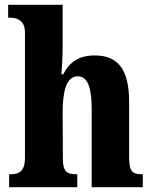

<svg xmlns="http://www.w3.org/2000/svg" viewBox="-20 -780 638 800"><path d="M18 0H302V-54H299C260 -54 242 -63 242 -119L241 -308C241 -388 252 -462 304 -462C346 -462 362 -413 362 -327V0H575V-54H573C533 -54 518 -63 518 -125V-356C518 -491 471 -549 375 -549C302 -549 266 -515 243 -470H236C238 -492 241 -545 241 -593V-760H14V-706H27C45 -706 84 -698 84 -646V-123C84 -63 57 -54 22 -54H18Z"/></svg>

Font: Noto Serif Condensed ExtraBold
Style: Regular
Weight: 800
Width: 3
Designer: Monotype Design Team
Foundry: Monotype Imaging Inc.
Version: Version 2.013